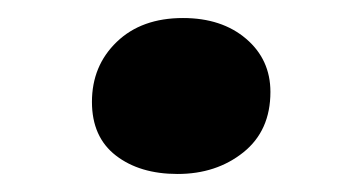

<svg xmlns="http://www.w3.org/2000/svg" viewBox="-20 -176 390 213"><path d="M82 -63Q82 -103 109.5 -129.5Q137 -156 183 -156Q226 -156 253 -133Q280 -110 280 -74Q280 -31 250 -7Q220 17 177 17Q135 17 108.5 -3.5Q82 -24 82 -63Z"/></svg>

Font: Literata 12pt
Style: Bold Italic
Weight: 700
Italic angle: -2°
Designer: Latin by Veronika Burian and Jose Scaglione. Greek by Irene Vlachou. Cyrillic by Vera Evstafieva
Foundry: TypeTogether
Version: Version 3.002